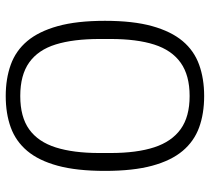

<svg xmlns="http://www.w3.org/2000/svg" viewBox="-52 -686 750 687"><g transform="rotate(90 323.5 -343.0)"><path d="M324 12Q262 12 212 -6Q162 -24 127.5 -65Q93 -106 74 -174Q55 -242 55 -343Q55 -444 74 -512Q93 -580 127.5 -621Q162 -662 212 -680Q262 -698 324 -698Q387 -698 436.5 -680Q486 -662 520.5 -621Q555 -580 573.5 -512Q592 -444 592 -343Q592 -242 573.5 -174Q555 -106 520.5 -65Q486 -24 436.5 -6Q387 12 324 12ZM324 -40Q399 -40 443.5 -72Q488 -104 508 -167Q528 -230 528 -323V-363Q528 -457 507.5 -519.5Q487 -582 442.5 -614Q398 -646 324 -646Q250 -646 205 -614Q160 -582 140 -519.5Q120 -457 120 -363V-324Q120 -230 139.5 -167Q159 -104 204 -72Q249 -40 324 -40Z"/></g></svg>

Font: Archivo SemiExpanded ExtraLight
Style: Regular
Weight: 250
Width: 6
Designer: Hector Gatti
Foundry: Omnibus-Type
Version: Version 2.001